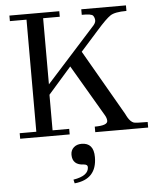

<svg xmlns="http://www.w3.org/2000/svg" viewBox="-62 -743 897 1070"><g transform="rotate(-5 386.5 -207.5)"><path d="M747 -31V0H451V-31Q523 -31 523 -57Q523 -72 513 -89L344 -377L215 -230V-31H308V0H31V-31H124V-658H31V-689H310V-658H217V-288L486 -586Q505 -605 505 -620Q505 -635 496.5 -647Q488 -659 433 -658V-689H683V-658Q618 -658 592.5 -641Q567 -624 515 -565L415 -453L626 -87Q627 -84 631 -77L637 -66Q652 -41 669 -35Q678 -31 747 -31ZM312 274 307 253Q393 239 393 190Q393 176 373 174Q308 172 308 114Q308 89 325 73.5Q342 58 369 58Q437 58 437 138Q437 262 312 274Z"/></g></svg>

Font: GFS Didot
Style: Regular
Weight: 400
Designer: Takis Katsoulidis and George D. Matthiopoulos
Foundry: Takis Katsoulidis and George D. Matthiopoulos
Version: Version 1.0